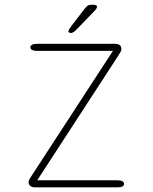

<svg xmlns="http://www.w3.org/2000/svg" viewBox="-20 -808 659 828"><path d="M140.5 -30.5H486Q500.5 -30.5 507.8 -26.5Q515 -22.5 515 -15Q515 -8 507.8 -4Q500.5 0 486 0H132Q118 0 110.8 -6Q103.5 -12 103.5 -22.5Q103.5 -28 106 -33Q108.5 -38 114 -46.5L467 -588.5H139.5Q125.5 -588.5 118.2 -592.8Q111 -597 111 -604Q111 -611 118.2 -615Q125.5 -619 139.5 -619H475Q489 -619 496.2 -613.5Q503.5 -608 503.5 -597.5Q503.5 -591 501 -586Q498.5 -581 493 -572.5ZM285 -665.5Q283 -665.5 279 -667.2Q275 -669 275 -673.5Q275 -679 289.5 -698L346 -771.5Q353 -780.5 358.8 -784Q364.5 -787.5 375.5 -787.5H383.5Q389.5 -787.5 394 -785.5Q398.5 -783.5 398.5 -779Q398.5 -772.5 389.5 -763L313 -683.5Q305 -675 298 -670.2Q291 -665.5 285 -665.5Z"/></svg>

Font: Sono ExtraLight
Style: Regular
Weight: 200
Designer: Tyler Finck
Foundry: Tyler Finck
Version: Version 2.112